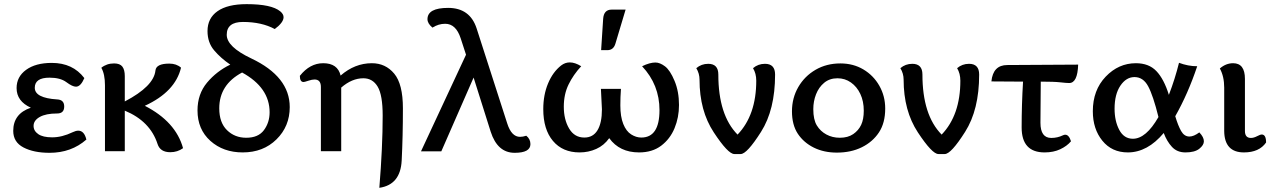

<svg xmlns="http://www.w3.org/2000/svg" viewBox="-20 -730 6151 927"><path d="M219.2 7.8Q142.6 7.8 93.3 -18.1Q43.9 -43.9 43.9 -98.1Q43.9 -181.2 128.9 -210Q60.1 -241.2 60.1 -304.7Q60.1 -359.4 106 -392.8Q151.9 -426.3 230 -426.3Q331.5 -426.3 387.2 -353Q369.6 -311.5 346.7 -311.5Q329.6 -311.5 300.5 -333.3Q271.5 -355 219.2 -355Q147.9 -355 147.9 -306.2Q147.9 -256.8 255.9 -250Q290 -248.5 290 -215.8Q290 -182.1 255.9 -182.1Q201.7 -182.1 171.9 -165.3Q142.1 -148.4 142.1 -122.1Q142.1 -98.1 164.6 -82.5Q187 -66.9 231.9 -66.9Q279.3 -66.9 331.1 -91.8Q346.2 -99.1 357.9 -99.1Q386.7 -99.1 397 -56.2Q324.2 7.8 219.2 7.8Z M802.2 4.9Q753.4 4.9 740.7 -34.7Q705.1 -145 582.5 -195.8V0H486.8V-317.9Q486.8 -372.1 469.2 -402.8Q495.1 -423.8 530.8 -423.8Q559.1 -423.8 570.8 -408.4Q582.5 -393.1 582.5 -362.3V-240.2Q722.7 -313.5 730.5 -389.6Q733.9 -422.9 797.4 -422.9Q832 -422.9 854 -403.3Q826.2 -286.6 679.2 -219.2Q828.6 -142.6 863.8 -14.6Q836.9 4.9 802.2 4.9Z M1151.9 5.9Q1058.1 5.9 995.8 -49.8Q933.6 -105.5 933.6 -196.8Q933.6 -275.9 979.7 -331.1Q1025.9 -386.2 1091.8 -418Q1046.4 -448.7 1014.2 -486.6Q981.9 -524.4 981.9 -580.1Q981.9 -642.1 1030.3 -676Q1078.6 -710 1170.9 -710Q1291 -710 1333 -675.3Q1349.1 -662.1 1349.1 -647Q1349.1 -621.6 1306.6 -589.8Q1243.2 -624 1152.8 -624Q1074.7 -624 1074.7 -562Q1074.7 -503.9 1193.4 -447.8Q1378.9 -359.9 1378.9 -212.9Q1378.9 -120.1 1314.9 -57.1Q1251 5.9 1151.9 5.9ZM1168.9 -64.9Q1227.1 -64.9 1254.4 -101.8Q1281.7 -138.7 1281.7 -188Q1281.7 -307.1 1148.9 -379.9Q1038.6 -321.3 1038.6 -207Q1038.6 -138.2 1075.9 -101.6Q1113.3 -64.9 1168.9 -64.9Z M1811.5 176.8Q1827.6 -20 1827.6 -171.9Q1827.6 -271 1803.5 -311.5Q1779.3 -352.1 1734.4 -352.1Q1679.2 -352.1 1627.4 -307.1V0H1529.3V-310.1Q1529.3 -346.2 1498.5 -346.2Q1486.3 -346.2 1468.3 -340.1Q1450.2 -334 1445.8 -334Q1427.7 -334 1427.7 -363.8Q1476.1 -424.8 1540.5 -424.8Q1610.4 -424.8 1624.5 -365.2Q1692.9 -424.8 1775.4 -424.8Q1841.3 -424.8 1883.3 -374.5Q1925.3 -324.2 1925.3 -207Q1925.3 -72.3 1919.4 44.9Q1913.6 162.1 1811.5 176.8Z M2464.8 7.8Q2381.8 7.8 2349.1 -94.2L2266.6 -355.5L2110.8 0.5H2012.7L2230 -465.8L2204.1 -545.4Q2181.2 -615.2 2129.4 -615.2Q2097.2 -615.2 2067.9 -596.7Q2043.9 -616.7 2043.9 -637.2Q2043.9 -691.9 2143.6 -691.9Q2249 -691.9 2281.2 -592.8L2428.7 -134.8Q2449.2 -69.3 2490.7 -69.3Q2504.4 -69.3 2521 -74.7Q2541 -58.6 2541 -34.2Q2541 7.8 2464.8 7.8Z M3065.4 5.9Q2971.2 5.9 2921.4 -63Q2896.5 -27.8 2858.9 -11Q2821.3 5.9 2778.3 5.9Q2696.3 5.9 2649.7 -49.6Q2603 -105 2603 -203.1Q2603 -272 2626.2 -327.4Q2649.4 -382.8 2689.5 -414.1Q2708.5 -428.7 2731 -428.7Q2756.3 -428.7 2786.1 -410.2Q2748 -369.1 2725.1 -322Q2702.1 -274.9 2702.1 -214.8Q2702.1 -152.8 2727.8 -109.4Q2753.4 -65.9 2801.3 -65.9Q2843.3 -65.9 2864.7 -101.1Q2886.2 -136.2 2886.2 -202.1Q2886.2 -215.8 2881.3 -300.8H2978Q2975.1 -261.2 2975.1 -221.2Q2975.1 -166.5 2989.3 -131.3Q3003.4 -96.2 3027.3 -81.1Q3051.3 -65.9 3076.2 -65.9Q3164.1 -65.9 3164.1 -198.2Q3164.1 -320.8 3080.1 -410.2Q3117.2 -428.2 3144.5 -428.2Q3166 -428.2 3190.7 -409.7Q3215.3 -391.1 3236.8 -339.6Q3258.3 -288.1 3258.3 -223.1Q3258.3 -163.1 3236.8 -111.1Q3215.3 -59.1 3172.4 -26.6Q3129.4 5.9 3065.4 5.9ZM2912.1 -487.8H2882.3L2892.1 -638.7Q2895 -683.6 2933.1 -683.6H3000.5L2951.2 -519Q2941.9 -487.8 2912.1 -487.8Z M3556.2 13.7H3525.4Q3495.1 13.7 3426.3 -90.8Q3357.4 -195.3 3357.4 -345.2Q3357.4 -375 3341.8 -400.9Q3366.2 -421.9 3399.4 -421.9Q3448.2 -421.9 3448.2 -370.1Q3448.2 -174.3 3541 -80.1Q3631.3 -174.3 3631.3 -340.3Q3631.3 -375 3615.7 -400.9Q3640.1 -421.9 3673.3 -421.9Q3722.2 -421.9 3722.2 -370.1Q3722.2 -200.2 3654.3 -93.3Q3586.4 13.7 3556.2 13.7Z M4020.5 6.8Q3958 6.8 3909.2 -17.3Q3860.4 -41.5 3832 -84.2Q3803.7 -127 3803.7 -192.4Q3803.7 -256.8 3834.2 -309.6Q3864.7 -362.3 3917.7 -393.1Q3970.7 -423.8 4037.6 -423.8Q4099.6 -423.8 4148.4 -394.8Q4197.3 -365.7 4225.6 -315.9Q4253.9 -266.1 4253.9 -206.1Q4253.9 -136.2 4223.6 -90.6Q4193.4 -44.9 4140.9 -19Q4088.4 6.8 4020.5 6.8ZM4034.7 -64.9Q4073.7 -64.9 4099.4 -82.5Q4125 -100.1 4137.7 -127Q4150.4 -153.8 4150.4 -195.3Q4150.4 -241.2 4133.8 -276.4Q4117.2 -311.5 4088.4 -331.8Q4059.6 -352.1 4023.4 -352.1Q3985.4 -352.1 3959.2 -330.3Q3933.1 -308.6 3919.9 -274.7Q3906.7 -240.7 3906.7 -203.1Q3906.7 -152.3 3923.8 -124.3Q3940.9 -96.2 3970 -80.6Q3999 -64.9 4034.7 -64.9Z M4541.5 13.7H4510.7Q4480.5 13.7 4411.6 -90.8Q4342.8 -195.3 4342.8 -345.2Q4342.8 -375 4327.1 -400.9Q4351.6 -421.9 4384.8 -421.9Q4433.6 -421.9 4433.6 -370.1Q4433.6 -174.3 4526.4 -80.1Q4616.7 -174.3 4616.7 -340.3Q4616.7 -375 4601.1 -400.9Q4625.5 -421.9 4658.7 -421.9Q4707.5 -421.9 4707.5 -370.1Q4707.5 -200.2 4639.6 -93.3Q4571.8 13.7 4541.5 13.7Z M5023.4 5.9Q4912.6 5.9 4912.6 -114.7Q4912.6 -225.6 4919.4 -335.9L4766.6 -336.9Q4774.4 -416 4843.3 -416L5185.5 -418Q5182.6 -329.1 5142.1 -329.1Q5129.4 -329.1 5099.4 -332.5Q5069.3 -335.9 5004.9 -335.9L5003.4 -137.2Q5003.4 -64 5055.7 -64Q5085.4 -64 5111.8 -76.7Q5117.7 -79.6 5123 -79.6Q5141.1 -79.6 5150.9 -47.9Q5131.8 -24.9 5099.1 -9.5Q5066.4 5.9 5023.4 5.9Z M5703.6 5.9Q5663.1 5.9 5638.4 -20.8Q5613.8 -47.4 5598.6 -87.9Q5520 5.9 5425.3 5.9Q5348.1 5.9 5302.2 -50.8Q5256.3 -107.4 5256.3 -192.9Q5256.3 -294.9 5318.4 -359.9Q5380.4 -424.8 5464.4 -424.8Q5526.9 -424.8 5563.2 -386.7Q5599.6 -348.6 5623.5 -272Q5653.3 -349.6 5672.4 -426.8Q5716.3 -410.2 5760.3 -410.2Q5715.8 -277.3 5654.3 -168.9Q5667.5 -124 5682.6 -97.4Q5697.8 -70.8 5722.7 -70.8Q5743.7 -70.8 5770.5 -90.8Q5792.5 -67.9 5792.5 -47.9Q5792.5 -29.3 5770.3 -11.7Q5748 5.9 5703.6 5.9ZM5449.7 -60.1Q5513.2 -60.1 5573.2 -165Q5547.4 -269 5523.4 -313.5Q5499.5 -357.9 5457.5 -357.9Q5417.5 -357.9 5389.4 -316.4Q5361.3 -274.9 5361.3 -205.1Q5361.3 -145.5 5384 -102.8Q5406.7 -60.1 5449.7 -60.1Z M5985.8 5.9Q5891.6 5.9 5890.6 -97.7V-307.1Q5890.6 -360.8 5869.6 -399.4Q5898.9 -424.8 5933.6 -424.8Q5990.7 -424.8 5990.7 -349.1V-97.7Q5990.7 -64 6019.5 -64Q6033.2 -64 6049.1 -72.3Q6064.9 -80.6 6071.8 -80.6Q6092.8 -80.6 6092.8 -42Q6059.6 5.9 5985.8 5.9Z"/></svg>

Font: Bainsley
Style: Regular
Weight: 400
Designer: Paul James MIller
Foundry: High-Logic / Made with FontCreator
Version: Version 1.411;March 28, 2021;FontCreator 13.0.0.2683 64-bit